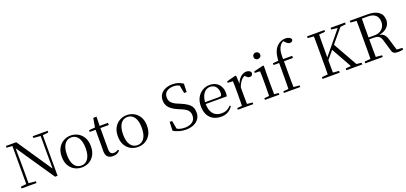

<svg xmlns="http://www.w3.org/2000/svg" viewBox="31 -1943 6527 3087"><g transform="rotate(-20 3294.0 -399.5)"><path d="M44.5 0V-30.1L150.3 -42.1H171.8L300.9 -30.1V0ZM140.1 0V-704.6H175.7L179.5 -319.3V0ZM500.6 -698V-728H756.5V-698L651.5 -686.9H630.9ZM616.1 6.7 166.9 -653.8 164.7 -655.5 140.7 -691.6 42.6 -698V-728H219.1L641.4 -102.9L623.8 -96.7L622.1 -395.1V-728H659V6.7Z M1075.5 14.6Q1009.2 14.6 952.4 -15.9Q895.6 -46.5 861 -107.4Q826.4 -168.3 826.4 -257.8Q826.4 -347.6 862.1 -408.5Q897.7 -469.3 954.7 -500Q1011.7 -530.6 1075.5 -530.6Q1140.2 -530.6 1197.2 -500.1Q1254.2 -469.5 1289.9 -408.7Q1325.5 -347.8 1325.5 -257.8Q1325.5 -168 1290.4 -107.2Q1255.3 -46.3 1198.5 -15.8Q1141.7 14.6 1075.5 14.6ZM1075.5 -16.4Q1150 -16.4 1192.7 -78.2Q1235.4 -140.1 1235.4 -256.6Q1235.4 -373.4 1192.7 -436.1Q1150 -498.8 1075.5 -498.8Q1001.1 -498.8 958.3 -436.1Q915.5 -373.4 915.5 -256.6Q915.5 -140.1 958.3 -78.2Q1001.1 -16.4 1075.5 -16.4Z M1526.9 -478.9V-516H1711.7V-478.9ZM1607.8 14.6Q1545.2 14.6 1515.1 -18Q1485 -50.7 1485 -117.7Q1485 -142.1 1485.5 -161.1Q1486 -180.1 1486 -207.1V-478.9H1386V-509.4L1506.6 -518.8L1487 -504.4L1516.7 -672.5H1572.3L1568.2 -500.6V-489V-117.5Q1568.2 -71.2 1585.7 -50.3Q1603.2 -29.5 1636.3 -29.5Q1658.5 -29.5 1675.5 -35.9Q1692.4 -42.3 1712.4 -54.4L1726.9 -36.8Q1706.4 -11.8 1677 1.4Q1647.6 14.6 1607.8 14.6Z M2035.5 14.6Q1969.2 14.6 1912.4 -15.9Q1855.6 -46.5 1821 -107.4Q1786.4 -168.3 1786.4 -257.8Q1786.4 -347.6 1822.1 -408.5Q1857.7 -469.3 1914.7 -500Q1971.7 -530.6 2035.5 -530.6Q2100.2 -530.6 2157.2 -500.1Q2214.2 -469.5 2249.9 -408.7Q2285.5 -347.8 2285.5 -257.8Q2285.5 -168 2250.4 -107.2Q2215.3 -46.3 2158.5 -15.8Q2101.7 14.6 2035.5 14.6ZM2035.5 -16.4Q2110 -16.4 2152.7 -78.2Q2195.4 -140.1 2195.4 -256.6Q2195.4 -373.4 2152.7 -436.1Q2110 -498.8 2035.5 -498.8Q1961.1 -498.8 1918.3 -436.1Q1875.5 -373.4 1875.5 -256.6Q1875.5 -140.1 1918.3 -78.2Q1961.1 -16.4 2035.5 -16.4Z M2854.3 16.1Q2792.5 16.1 2736.1 -1Q2679.7 -18.1 2643.4 -41.6L2648.8 -191.5H2690.2L2721.2 -26.6L2675.7 -48.5L2670.4 -80.6Q2718.8 -45 2757.1 -32.4Q2795.4 -19.8 2848.3 -19.8Q2929.4 -19.8 2979.2 -56.5Q3029 -93.2 3029 -165.4Q3029 -201.7 3015.7 -228.5Q3002.4 -255.3 2971 -277.4Q2939.6 -299.6 2884.6 -321.5L2842.2 -339.4Q2753.2 -376.7 2707 -427.2Q2660.8 -477.6 2660.8 -554.2Q2660.8 -617.5 2692.2 -659.7Q2723.5 -702 2776.3 -723.4Q2829.2 -744.9 2893.6 -744.9Q2951 -744.9 2993.9 -730.7Q3036.8 -716.5 3074.4 -690.3L3069.6 -548.4H3026.6L2996.3 -706.4L3043 -684.1L3045.9 -651.9Q3007.5 -683 2974.8 -695.7Q2942.1 -708.4 2898.8 -708.4Q2829 -708.4 2783.5 -674.9Q2738 -641.5 2738 -576Q2738 -519.2 2771.5 -485.1Q2805 -450.9 2863.6 -426.1L2909.2 -407.7Q2985 -376.2 3028.4 -344.6Q3071.9 -313 3089.9 -275.5Q3107.9 -238.1 3107.9 -186.6Q3107.9 -124.6 3076.4 -78.8Q3044.9 -33.1 2987.9 -8.5Q2930.9 16.1 2854.3 16.1Z M3460.3 14.6Q3386.5 14.6 3328.6 -15.4Q3270.7 -45.5 3238.1 -106.2Q3205.4 -167 3205.4 -256.8Q3205.4 -341.1 3239.5 -402.5Q3273.6 -463.8 3329.8 -497.2Q3386 -530.6 3451.9 -530.6Q3517.2 -530.6 3563.4 -503.3Q3609.6 -475.9 3634.1 -429.2Q3658.7 -382.4 3658.7 -323.2Q3658.7 -286.8 3652.4 -262.9H3243.6V-294.2H3534.3Q3560.6 -294.2 3570 -308.2Q3579.3 -322.1 3579.3 -352.3Q3579.3 -416.2 3545.2 -457.5Q3511.2 -498.8 3449.6 -498.8Q3405.8 -498.8 3370 -471.6Q3334.1 -444.5 3313 -392.8Q3291.9 -341.2 3291.9 -268.7Q3291.9 -188 3316.4 -135.9Q3340.9 -83.8 3383.9 -59.4Q3427 -35 3482.5 -35Q3535.5 -35 3574.8 -53.7Q3614.2 -72.3 3644.7 -108.1L3660.6 -94.3Q3628 -43.5 3578 -14.4Q3528 14.6 3460.3 14.6Z M3745.5 0V-27.8L3855.6 -39.6H3896.9L4009.9 -27.8V0ZM3827.9 0Q3829.1 -24.4 3829.6 -65.3Q3830.1 -106.3 3830.6 -150.7Q3831.1 -195.1 3831.1 -228.5V-289.4Q3831.1 -341 3830.5 -380.9Q3829.9 -420.7 3827.9 -457.5L3739.8 -462.4V-487.9L3893.9 -528L3906.9 -519.8L3913.3 -379V-378V-228.5Q3913.3 -195.1 3913.8 -150.7Q3914.3 -106.3 3914.8 -65.3Q3915.3 -24.4 3916.3 0ZM3912.5 -318.6 3890.9 -371H3908.7Q3924.2 -419.5 3951.1 -455.5Q3978 -491.4 4011.4 -511Q4044.8 -530.6 4080 -530.6Q4108.9 -530.6 4130.7 -519.1Q4152.6 -507.7 4159.6 -485.6Q4159.4 -459.5 4147 -444.3Q4134.7 -429.1 4107.7 -429.1Q4089.2 -429.1 4074.3 -438.7Q4059.5 -448.4 4041.8 -466.9L4018.8 -488.8L4064.3 -487.2Q4012 -473 3975.4 -432.7Q3938.8 -392.5 3912.5 -318.6Z M4209.3 0V-27.8L4319.1 -38.6H4350.5L4456.3 -27.8V0ZM4292.3 0Q4293.3 -24.4 4294.2 -65.3Q4295.1 -106.3 4295.6 -150.7Q4296.1 -195.1 4296.1 -228.5V-288.8Q4296.1 -339.6 4295.2 -380.6Q4294.3 -421.6 4292.3 -458.9L4203.3 -463V-488.6L4367.7 -528L4379.9 -519.8L4377.5 -380.2V-228.5Q4377.5 -195.1 4378 -150.7Q4378.5 -106.3 4379.1 -65.3Q4379.7 -24.4 4380.7 0ZM4328.8 -655Q4304.9 -655 4288.1 -670.5Q4271.3 -686 4271.3 -711.1Q4271.3 -735.9 4288.1 -751.8Q4304.9 -767.7 4328.8 -767.7Q4352.2 -767.7 4369.7 -751.8Q4387.2 -735.9 4387.2 -711.1Q4387.2 -686 4369.7 -670.5Q4352.2 -655 4328.8 -655Z M4534.2 0V-27.8L4650.1 -38.6H4690L4813 -27.8V0ZM4622.7 0Q4624.7 -56.6 4625.6 -114.3Q4626.5 -171.9 4626.5 -228.5V-478.9H4531.1V-509.4L4656.4 -520.4L4625.7 -504.6L4625.9 -510.5Q4631 -606.3 4652.3 -664.5Q4673.7 -722.8 4713.6 -760.1Q4745.2 -789.4 4780.3 -802.9Q4815.4 -816.5 4852.1 -816.5Q4888.5 -816.5 4916.8 -803.1Q4945.1 -789.8 4952.7 -763.8Q4951.7 -746.4 4938.7 -734.5Q4925.8 -722.6 4903.4 -722.6Q4883.9 -722.6 4866.4 -733.2Q4848.9 -743.8 4828.2 -766.1L4801 -794.5V-803.5H4842.3V-794.7Q4813.8 -792.3 4788.7 -775.6Q4763.6 -759 4748 -733.9Q4731.8 -709.1 4722.1 -678.1Q4712.4 -647.1 4709.5 -602.5Q4706.5 -557.9 4708.7 -492.6V-228.5Q4708.7 -171.9 4709.7 -114.3Q4710.7 -56.6 4711.9 0ZM4668.2 -478.9V-516H4862.8V-478.9Z M5297.3 0Q5299.3 -83.6 5299.4 -167.7Q5299.5 -251.7 5299.5 -336.8V-391.1Q5299.5 -476.1 5299.4 -560.4Q5299.3 -644.8 5297.3 -728H5387.3Q5386.1 -645.2 5385.6 -560.7Q5385.1 -476.1 5385.1 -391.1V-284.2Q5385.1 -231.3 5385.6 -157.7Q5386.1 -84.1 5387.3 0ZM5194.8 0V-30.1L5332.9 -42.1H5354.3L5488.8 -30.1V0ZM5194.8 -698V-728H5491.9V-698L5354.3 -686.9H5332.9ZM5602.3 0V-30.1L5732.3 -42.1H5750.2L5874.4 -30.1V0ZM5596.8 -698V-728H5845.3V-698L5740.6 -686.9L5719.9 -685.2ZM5340.9 -196.5 5337.4 -251.5H5347.5L5365.6 -274.4L5737.8 -728H5784.9ZM5715.4 0 5491.5 -401.4 5547.2 -467.1 5810.3 0Z M5925.8 0V-30.1L6063.9 -42.1H6085.9L6224.6 -30.1V0ZM6028.3 0Q6030.3 -83.6 6030.4 -167.7Q6030.5 -251.7 6030.5 -336.8V-391.1Q6030.5 -476.1 6030.4 -560.4Q6030.3 -644.8 6028.3 -728H6120.9Q6118.7 -645.2 6118.2 -558.2Q6117.7 -471.2 6117.7 -366V-345.7Q6117.7 -254.7 6118.2 -169.4Q6118.7 -84.1 6120.9 0ZM6487.2 9.5Q6437.2 9.5 6413.8 -6.1Q6390.4 -21.7 6382.4 -57.5L6332.1 -227.8Q6321.1 -269.6 6305.9 -294.3Q6290.8 -318.9 6264.7 -330Q6238.7 -341.2 6194.1 -341.2H6075.6V-372.6H6220.7Q6276.7 -372.6 6316.3 -394.7Q6355.8 -416.8 6376.8 -454.7Q6397.8 -492.6 6397.8 -539.4Q6397.8 -611.8 6354.1 -653.3Q6310.4 -694.8 6218.6 -694.8H6075.2V-728H6231.6Q6352.3 -728 6417.5 -679.3Q6482.8 -630.6 6482.8 -540Q6482.8 -490.9 6457.6 -449.5Q6432.4 -408.1 6381.7 -381.3Q6330.9 -354.5 6254.6 -349.3V-358.9Q6308.9 -355.1 6340.3 -339.7Q6371.7 -324.4 6389.6 -295.8Q6407.5 -267.3 6419.8 -223L6482.1 -17.7L6441.4 -38.7L6573 -30.1V0Q6556.2 3.8 6535.6 6.7Q6514.9 9.5 6487.2 9.5ZM5925.8 -698V-728H6075.2V-686.9H6063.9Z"/></g></svg>

Font: Noto Serif KR
Style: Regular
Weight: 200
Designer: Ryoko NISHIZUKA 西塚涼子 (kana & ideographs); Frank Grießhammer (Latin, Greek & Cyrillic); Wenlong ZHANG 张文龙 (bopomofo); San
Foundry: Adobe
Version: Version 2.001;hotconv 1.1.0;makeotfexe 2.6.0